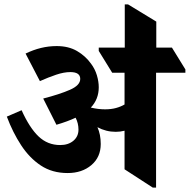

<svg xmlns="http://www.w3.org/2000/svg" viewBox="-20 -842 861 871"><path d="M287 -57Q217 -57 165.5 -91Q114 -125 76 -183Q38 -241 11 -313L78 -342Q114 -262 155 -223Q196 -184 253 -184Q290 -184 313 -203.5Q336 -223 336 -254Q336 -283 323 -308Q287 -291 236 -276L176 -395Q250 -414 297 -434.5Q344 -455 344 -484Q344 -515 299 -515Q270 -515 234.5 -503Q199 -491 161 -474L96 -599Q131 -616 166 -624.5Q201 -633 237 -633Q291 -633 329.5 -610.5Q368 -588 393 -553Q411 -529 419.5 -500.5Q428 -472 428 -446Q428 -392 392 -354Q425 -346 457 -346Q484 -346 506 -352Q528 -358 545 -368V-512H489L428 -611V-626H760L821 -527V-512H688V9H673L545 -74V-249Q526 -244 505 -244Q461 -244 422 -265Q437 -232 437 -189Q437 -129 394.5 -93Q352 -57 287 -57ZM561 -822 689 -744V-611H546V-822Z"/></svg>

Font: Noto Serif Devanagari ExtraBold
Style: Regular
Weight: 800
Designer: Universal Thirst, Indian Type Foundry and the Monotype Design Team
Foundry: Monotype Imaging Inc.
Version: Version 2.004; ttfautohint (v1.8.4.7-5d5b)